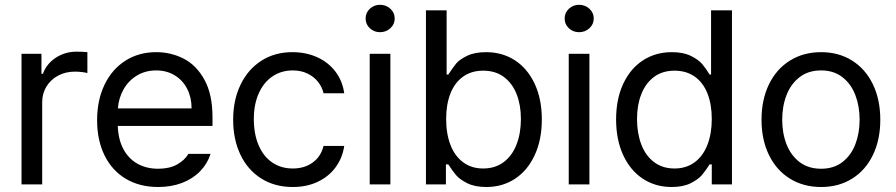

<svg xmlns="http://www.w3.org/2000/svg" viewBox="-20 -749 3639 780"><path d="M67.4 -530.3H148.4V-449.2H154.3Q168.9 -489.7 206.5 -514.4Q244.1 -539.1 291 -539.1Q315.4 -539.1 335 -537.1V-452.1Q329.6 -454.1 314.2 -456.1Q298.8 -458 284.2 -458Q246.6 -458 216.3 -441.9Q186 -425.8 168.7 -397.5Q151.4 -369.1 151.4 -334V0H67.4Z M374.5 -260.7Q374.5 -341.8 404.5 -404.5Q434.6 -467.3 489 -502.2Q543.5 -537.1 614.7 -537.1Q674.8 -537.1 726.6 -510.5Q778.3 -483.9 810.8 -424.6Q843.3 -365.2 843.3 -272.5V-237.3H458.5Q460.4 -182.1 481.4 -143.1Q502.4 -104 538.8 -83.7Q575.2 -63.5 622.6 -63.5Q667.5 -63.5 698.5 -80.3Q729.5 -97.2 745.6 -124H835.4Q822.8 -84 793.2 -53.5Q763.7 -22.9 720 -6.1Q676.3 10.7 622.6 10.7Q546.9 10.7 490.7 -22.9Q434.6 -56.6 404.5 -118.2Q374.5 -179.7 374.5 -260.7ZM758.3 -308.6Q758.3 -353 740.5 -387.9Q722.7 -422.9 689.9 -442.9Q657.2 -462.9 614.7 -462.9Q570.3 -462.9 535.9 -441.9Q501.5 -420.9 481.7 -385.5Q461.9 -350.1 459 -308.6Z M927.2 -262.7Q927.2 -342.8 957.3 -405Q987.3 -467.3 1041.7 -502.2Q1096.2 -537.1 1167.5 -537.1Q1223.6 -537.1 1269 -516.4Q1314.5 -495.6 1343 -457.8Q1371.6 -419.9 1378.4 -370.1H1294.4Q1288.6 -395.5 1272 -416.5Q1255.4 -437.5 1229.2 -450.2Q1203.1 -462.9 1169.4 -462.9Q1122.6 -462.9 1086.7 -438.5Q1050.8 -414.1 1031 -369.4Q1011.2 -324.7 1011.2 -265.6Q1011.2 -204.6 1030.5 -159.2Q1049.8 -113.8 1085.7 -89.1Q1121.6 -64.5 1169.4 -64.5Q1216.8 -64.5 1250.2 -88.6Q1283.7 -112.8 1294.4 -156.2H1378.4Q1371.6 -108.4 1344.2 -70.6Q1316.9 -32.7 1272 -11Q1227.1 10.7 1169.4 10.7Q1095.7 10.7 1040.8 -24.2Q985.8 -59.1 956.5 -121.1Q927.2 -183.1 927.2 -262.7Z M1481.9 -530.3H1565.9V0H1481.9ZM1465.3 -673.8Q1465.3 -697.3 1482.4 -713.4Q1499.5 -729.5 1523.9 -729.5Q1548.3 -729.5 1565.9 -713.4Q1583.5 -697.3 1583.5 -673.8Q1583.5 -650.4 1565.9 -634.3Q1548.3 -618.2 1523.9 -618.2Q1499.5 -618.2 1482.4 -634.3Q1465.3 -650.4 1465.3 -673.8Z M1710.4 -707H1794.4V-446.3H1801.3Q1820.3 -475.1 1833.3 -491Q1846.2 -506.8 1877 -522Q1907.7 -537.1 1954.6 -537.1Q2021 -537.1 2072.3 -503.7Q2123.5 -470.2 2152.3 -408.2Q2181.2 -346.2 2181.2 -263.7Q2181.2 -181.2 2152.3 -118.9Q2123.5 -56.6 2072.5 -22.9Q2021.5 10.7 1955.6 10.7Q1909.2 10.7 1878.4 -4.6Q1847.7 -20 1832.8 -37.6Q1817.9 -55.2 1801.3 -81.1H1791.5V0H1710.4ZM1942.9 -64.5Q1991.7 -64.5 2026.4 -90.6Q2061 -116.7 2078.6 -162.4Q2096.2 -208 2096.2 -265.6Q2096.2 -321.8 2078.9 -366.2Q2061.5 -410.6 2027.1 -436.3Q1992.7 -461.9 1942.9 -461.9Q1895 -461.9 1861.1 -437.5Q1827.1 -413.1 1809.8 -368.9Q1792.5 -324.7 1792.5 -265.6Q1792.5 -205.6 1810.1 -160.2Q1827.6 -114.7 1861.6 -89.6Q1895.5 -64.5 1942.9 -64.5Z M2290.5 -530.3H2374.5V0H2290.5ZM2273.9 -673.8Q2273.9 -697.3 2291 -713.4Q2308.1 -729.5 2332.5 -729.5Q2356.9 -729.5 2374.5 -713.4Q2392.1 -697.3 2392.1 -673.8Q2392.1 -650.4 2374.5 -634.3Q2356.9 -618.2 2332.5 -618.2Q2308.1 -618.2 2291 -634.3Q2273.9 -650.4 2273.9 -673.8Z M2482.9 -263.7Q2482.9 -346.2 2511.7 -408.2Q2540.5 -470.2 2591.8 -503.7Q2643.1 -537.1 2709.5 -537.1Q2756.3 -537.1 2787.1 -521.7Q2817.9 -506.3 2832.5 -489Q2847.2 -471.7 2862.8 -446.3H2868.7V-707H2953.6V0H2871.6V-81.1H2862.8Q2846.2 -55.2 2831.3 -37.6Q2816.4 -20 2785.6 -4.6Q2754.9 10.7 2708.5 10.7Q2642.6 10.7 2591.6 -22.9Q2540.5 -56.6 2511.7 -118.9Q2482.9 -181.2 2482.9 -263.7ZM2871.6 -265.6Q2871.6 -324.7 2854.2 -368.9Q2836.9 -413.1 2802.7 -437.5Q2768.6 -461.9 2720.2 -461.9Q2670.9 -461.9 2636.7 -436.3Q2602.5 -410.6 2585.2 -366.2Q2567.9 -321.8 2567.9 -265.6Q2567.9 -208 2585.2 -162.4Q2602.5 -116.7 2637 -90.6Q2671.4 -64.5 2720.2 -64.5Q2767.6 -64.5 2801.8 -89.6Q2835.9 -114.7 2853.8 -160.4Q2871.6 -206.1 2871.6 -265.6Z M3073.7 -262.7Q3073.7 -344.2 3104 -406.5Q3134.3 -468.8 3189.2 -502.9Q3244.1 -537.1 3315.9 -537.1Q3387.2 -537.1 3441.7 -502.9Q3496.1 -468.8 3526.1 -406.5Q3556.2 -344.2 3556.2 -262.7Q3556.2 -181.2 3526.1 -119.1Q3496.1 -57.1 3441.7 -23.2Q3387.2 10.7 3315.9 10.7Q3244.1 10.7 3189.2 -23.2Q3134.3 -57.1 3104 -119.1Q3073.7 -181.2 3073.7 -262.7ZM3472.2 -262.7Q3472.2 -317.4 3454.8 -362.8Q3437.5 -408.2 3402.3 -435.5Q3367.2 -462.9 3315.9 -462.9Q3263.7 -462.9 3228.3 -435.5Q3192.9 -408.2 3175.3 -362.8Q3157.7 -317.4 3157.7 -262.7Q3157.7 -208 3175.3 -162.8Q3192.9 -117.7 3228.3 -90.6Q3263.7 -63.5 3315.9 -63.5Q3367.2 -63.5 3402.3 -90.6Q3437.5 -117.7 3454.8 -162.8Q3472.2 -208 3472.2 -262.7Z"/></svg>

Font: WEMIX Pretendard
Style: Regular
Weight: 400
Designer: Base glyphs from Inter by Rasmus Andersson; Hangeul glyphs from Noto Sans CJK(Source Han Sans) by Jang Soo-young and Kan
Foundry: Kil Hyung-jin
Version: Version 1.000